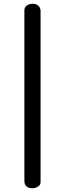

<svg xmlns="http://www.w3.org/2000/svg" viewBox="-20 -919 420 1019"><path d="M153.3 -898.9Q171.4 -898.9 182.4 -889.6Q193.4 -880.4 195.3 -863.8V47.9Q195.3 63 181.2 71.5Q167 80.1 152.3 80.1Q133.3 80.1 121.3 71Q109.4 62 109.4 40V-863.8Q109.4 -881.3 123 -890.1Q136.7 -898.9 153.3 -898.9Z"/></svg>

Font: Cutive
Style: Regular
Weight: 400
Designer: Vernon Adams
Version: Version 1.002